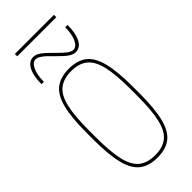

<svg xmlns="http://www.w3.org/2000/svg" viewBox="-323 -1083 1146 1146"><g transform="rotate(-45 250.0 -510.0)"><path d="M250 10Q179 10 136 -23.5Q93 -57 74 -133Q55 -209 55 -335V-395Q55 -522 74 -597.5Q93 -673 136 -706.5Q179 -740 250 -740Q322 -740 364.5 -706.5Q407 -673 426 -597.5Q445 -522 445 -395V-335Q445 -209 426 -133Q407 -57 364.5 -23.5Q322 10 250 10ZM250 -10Q315 -10 353.5 -41Q392 -72 408.5 -143Q425 -214 425 -335V-395Q425 -516 408.5 -587Q392 -658 353.5 -689Q315 -720 250 -720Q185 -720 146.5 -689Q108 -658 91.5 -587Q75 -516 75 -395V-335Q75 -214 91.5 -143Q108 -72 146.5 -41Q185 -10 250 -10ZM350 -780Q329 -780 306 -796Q283 -812 243 -853Q209 -889 187.5 -904.5Q166 -920 150 -920Q124 -920 107 -884Q90 -848 90 -790H70Q70 -861 91.5 -900.5Q113 -940 150 -940Q171 -940 194 -924Q217 -908 257 -867Q292 -831 313 -815.5Q334 -800 350 -800Q376 -800 393 -836Q410 -872 410 -930H430Q430 -860 409 -820Q388 -780 350 -780ZM85 -1010V-1030H415V-1010Z"/></g></svg>

Font: M PLUS 1 Code Thin
Style: Regular
Weight: 250
Designer: Coji Morishita
Foundry: UNDERFOREST DESIGN
Version: Version 1.002